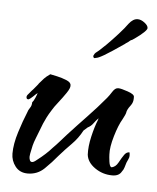

<svg xmlns="http://www.w3.org/2000/svg" viewBox="-38 -410 373 455"><g transform="rotate(5 148.5 -182.5)"><path d="M44 11Q25 11 14.5 -2.5Q4 -16 4 -33Q4 -56 13 -84.5Q22 -113 30 -132Q32 -139 36 -144.5Q40 -150 40 -158Q43 -161 46.5 -169Q50 -177 51 -181Q47 -178 41 -172Q35 -166 30 -164L27 -165Q24 -169 27 -174Q29 -176 32.5 -180.5Q36 -185 40 -189Q44 -194 47.5 -198Q51 -202 52 -204Q59 -212 63 -216.5Q67 -221 77 -228Q82 -227 93.5 -224.5Q105 -222 116 -217.5Q127 -213 127 -206Q128 -200 119.5 -187.5Q111 -175 101.5 -163Q92 -151 88 -144Q81 -133 77 -125Q73 -117 70 -110L56 -74Q52 -64 50 -56Q48 -48 46 -37Q46 -36 45.5 -33.5Q45 -31 45 -29Q45 -25 46.5 -21Q48 -17 52 -17Q56 -17 63 -23Q84 -39 98 -55Q106 -63 113 -71Q120 -79 129 -89Q151 -113 173.5 -136.5Q196 -160 216 -184Q221 -190 227 -199.5Q233 -209 240 -209H241Q247 -209 263 -203.5Q279 -198 279 -192V-188Q279 -179 274 -172Q271 -168 269 -165Q267 -162 265 -157Q264 -151 262 -147Q260 -143 257 -137Q248 -122 240 -95Q232 -68 233 -51Q233 -46 234.5 -34.5Q236 -23 240 -21Q250 -22 256.5 -34Q263 -46 268 -53Q273 -60 280 -60Q281 -57 281 -52Q281 -48 279 -44Q277 -40 275 -35Q273 -29 271.5 -23.5Q270 -18 266 -13Q260 -2 244 -2Q221 -2 202.5 -15Q184 -28 182 -46Q181 -65 186.5 -89Q192 -113 199 -130Q199 -131 199.5 -132Q200 -133 200 -134Q194 -128 189 -121Q184 -114 176 -110L167 -102Q157 -83 142 -68Q127 -53 113 -37Q100 -21 83.5 -5Q67 11 44 11ZM181 -276Q177 -274 175.5 -277Q174 -280 175 -281Q177 -286 179.5 -288Q182 -290 187 -294Q190 -297 195 -301.5Q200 -306 204 -310Q217 -323 230.5 -338Q244 -353 251 -363Q261 -376 272 -376Q280 -376 288.5 -369.5Q297 -363 297 -357Q297 -350 269 -330L263 -326Q259 -325 254 -320Q253 -319 251 -318Q249 -317 247 -315Q215 -293 200.5 -284.5Q186 -276 181 -276Z"/></g></svg>

Font: Qwitcher Grypen
Style: Bold
Weight: 700
Designer: Robert E. Leuschke
Foundry: Robert E. Leuschke
Version: Version 1.100; ttfautohint (v1.8.3)